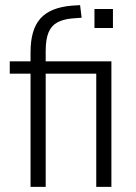

<svg xmlns="http://www.w3.org/2000/svg" viewBox="-20 -728 530 748"><path d="M99 0V-441H18V-489H114L99 -471V-525Q99 -613 137.5 -656Q176 -699 260 -706L292 -708L298 -659L259 -656Q227 -653 204 -641Q181 -629 169.5 -602.5Q158 -576 158 -529V-473L138 -489H414V0H355V-441H158V0ZM348 -619V-693H420V-619Z"/></svg>

Font: Nunito Sans 10pt Condensed Light
Style: Regular
Weight: 300
Width: 3
Designer: Vernon Adams
Foundry: Vernon Adams
Version: Version 3.101;gftools[0.9.27]